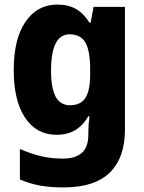

<svg xmlns="http://www.w3.org/2000/svg" viewBox="-20 -579 631 839"><path d="M230 -559Q279 -559 312.5 -539.5Q346 -520 371 -480H376L389 -549H526V-13Q526 110 460 175Q394 240 257 240Q201 240 155.5 232Q110 224 67 205V72Q115 93 159.5 103.5Q204 114 255 114Q309 114 337.5 89Q366 64 366 10V1Q366 -33 371 -71H366Q343 -31 309 -10.5Q275 10 227 10Q140 10 90 -64Q40 -138 40 -273Q40 -409 91.5 -484Q143 -559 230 -559ZM284 -429Q203 -429 203 -270Q203 -193 223.5 -156Q244 -119 286 -119Q332 -119 353 -151Q374 -183 374 -254V-277Q374 -356 353.5 -392.5Q333 -429 284 -429Z"/></svg>

Font: Noto Sans Armenian SemiCondensed ExtraBold
Style: Regular
Weight: 800
Width: 4
Designer: Monotype Design Team
Foundry: Monotype Imaging Inc.
Version: Version 2.008; ttfautohint (v1.8.4.7-5d5b)